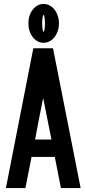

<svg xmlns="http://www.w3.org/2000/svg" viewBox="-20 -956 429 974"><path d="M10 -2 149 -711H249L389 -2H289L258 -160H140Q132 -122 124.5 -81Q117 -40 109 -2ZM199 -459Q188 -407 178 -353.5Q168 -300 158 -248H241ZM201 -795Q204 -795 206 -807.5Q208 -820 208 -838Q208 -855 206 -867.5Q204 -880 201 -880Q198 -880 196 -867.5Q194 -855 194 -838Q194 -820 196 -807.5Q198 -795 201 -795ZM201 -739Q169 -739 146.5 -767.5Q124 -796 124 -838Q124 -879 146.5 -907.5Q169 -936 201 -936Q217 -936 231.5 -928.5Q246 -921 256.5 -907.5Q267 -894 273 -876Q279 -858 279 -838Q279 -817 273 -799Q267 -781 256.5 -767.5Q246 -754 231.5 -746.5Q217 -739 201 -739Z"/></svg>

Font: Fundamental  Brigade Condensed
Style: Regular
Weight: 400
Width: 3
Designer: Peter Wiegel, original typeface by Carl Albert Fahrenwaldt 1901
Foundry: Peter Wiegel
Version: Version 0.000 2012 initial release